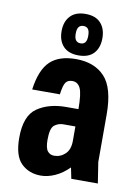

<svg xmlns="http://www.w3.org/2000/svg" viewBox="-87 -827 647 896"><g transform="rotate(10 236.5 -379.5)"><path d="M231.2 -326Q148.8 -326 94.5 -288.6Q40.2 -251.2 40.2 -147Q40.2 -61 76.8 -25.5Q113.4 10 169 10Q201.8 10 236.2 -5.3Q270.6 -20.6 302.2 -52L312.8 0H438.6L423.2 -99V-326ZM60.6 -379H191.8Q197.4 -422 207.4 -436.2Q217.4 -450.4 238.8 -450.4Q264.4 -450.4 276.8 -425.1Q289.2 -399.8 289.2 -324H423.2Q423.2 -450 374.3 -502.1Q325.4 -554.2 238.2 -554.2Q157.8 -554.2 115.6 -513.9Q73.4 -473.6 60.6 -379ZM171.8 -160.6Q171.8 -215.6 190.2 -229.8Q208.6 -244 232.2 -244H289.2V-175.6Q289.2 -134.2 267 -113.2Q244.8 -92.2 214.8 -92.2Q195.2 -92.2 183.5 -106.8Q171.8 -121.4 171.8 -160.6ZM245.4 -573Q293 -573 317.4 -599.3Q341.8 -625.6 341.8 -671.2Q341.8 -716 317.4 -742.7Q293 -769.4 245.4 -769.4Q198 -769.4 173.2 -742.7Q148.4 -716 148.4 -671.2Q148.4 -625.6 173.2 -599.3Q198 -573 245.4 -573ZM245.4 -630Q230.8 -630 223.1 -639.6Q215.4 -649.2 215.4 -671.2Q215.4 -693.2 223.1 -702.8Q230.8 -712.4 245.4 -712.4Q260 -712.4 267.4 -702.8Q274.8 -693.2 274.8 -671.2Q274.8 -649.2 267.4 -639.6Q260 -630 245.4 -630Z"/></g></svg>

Font: Secuela Light
Style: Regular
Weight: 300
Designer: Fernando Haro
Foundry: deFharo
Version: Version 1.708